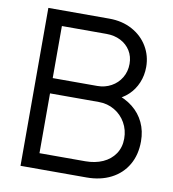

<svg xmlns="http://www.w3.org/2000/svg" viewBox="-81 -791 775 862"><g transform="rotate(10 306.5 -360.0)"><path d="M70 0V-720H348Q407 -720 452.7 -695.2Q498.3 -670.3 523.5 -628Q548.7 -585.7 548.7 -534.7Q548.7 -496.3 534.6 -462.7Q520.5 -429 494.7 -404.7Q468.8 -380.3 434.7 -368.7L433.3 -393Q480.2 -379.3 513.8 -352.5Q547.5 -325.7 565.6 -287.3Q583.7 -249 583.7 -202Q583.7 -140.2 557.1 -94.7Q530.5 -49.2 482.4 -24.6Q434.3 0 371 0ZM353 -70.7Q397.2 -70.7 432.2 -86.2Q467.2 -101.8 487.2 -131.3Q507.3 -160.8 507.3 -201Q507.3 -240.3 488.9 -272.8Q470.5 -305.3 438.3 -324.3Q406.2 -343.3 366.3 -343.3H144V-70.7ZM347.3 -413Q381.8 -413 410.5 -428.8Q439.2 -444.5 455.9 -472.5Q472.7 -500.5 472.7 -535.7Q472.7 -569.2 456.6 -595.2Q440.5 -621.2 412 -635.8Q383.5 -650.3 347.3 -650.3H144V-413Z"/></g></svg>

Font: Manrope
Style: Regular
Weight: 400
Designer: Mikhail Sharanda
Foundry: Mikhail Sharanda
Version: Version 4.503